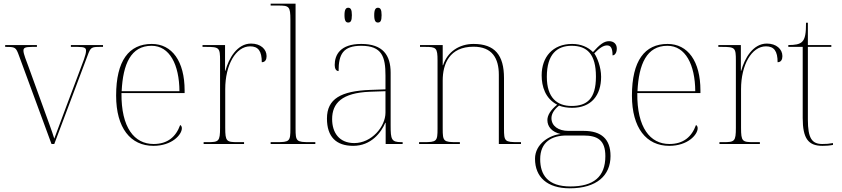

<svg xmlns="http://www.w3.org/2000/svg" viewBox="-20 -780 4559 1040"><path d="M83 -478 259 0H274L454 -478C471 -524 474 -526 524 -526H538V-536H364V-526H400C441 -526 446 -519 446 -505C446 -482 430 -446 404 -376L340 -206C304 -110 283 -54 274 -29C263 -66 235 -140 214 -199L135 -417C124 -447 107 -488 107 -505C107 -519 112 -526 153 -526H180V-536H8V-526C63 -526 66 -525 83 -478Z M811 10C912 10 965 -51 965 -85C965 -94 962 -99 956 -103C933 -39 888 0 812 0C708 0 636 -88 638 -276H980V-290C980 -448 912 -542 802 -542C678 -542 609 -451 609 -262C609 -87 687 10 811 10ZM952 -286H639C646 -433 689 -532 801 -532C899 -532 951 -430 952 -286Z M1083 0H1302V-10H1267C1207 -10 1200 -14 1200 -88V-297C1200 -428 1257 -529 1335 -529C1379 -529 1398 -503 1398 -443C1417 -443 1424 -458 1424 -476C1424 -514 1391 -544 1340 -544C1264 -544 1219 -463 1201 -397H1199V-536H1077V-526H1095C1168 -526 1172 -522 1172 -452V-88C1172 -14 1165 -10 1105 -10H1083Z M1446 0H1688V-10H1659C1585 -10 1581 -14 1581 -84V-760H1446V-750H1486C1546 -750 1553 -746 1553 -672V-84C1553 -14 1549 -10 1476 -10H1446Z M2027 -658C2040 -658 2047 -666 2047 -698C2047 -729 2040 -738 2027 -738C2015 -738 2007 -729 2007 -698C2007 -666 2015 -658 2027 -658ZM1866 -658C1879 -658 1886 -666 1886 -698C1886 -729 1879 -738 1866 -738C1854 -738 1846 -729 1846 -698C1846 -666 1854 -658 1866 -658ZM1893 10C1991 10 2045 -63 2067 -115H2069V0H2161V-10H2154C2100 -10 2096 -25 2096 -100V-386C2096 -481 2054 -542 1937 -542C1822 -542 1793 -482 1793 -428C1793 -409 1800 -395 1814 -395C1814 -486 1838 -532 1937 -532C2050 -532 2068 -471 2068 -371V-296L1985 -293C1827 -287 1751 -245 1751 -138C1751 -39 1801 10 1893 10ZM1899 -5C1817 -5 1779 -62 1779 -135C1779 -221 1832 -277 1983 -283L2068 -286V-170C2068 -94 1993 -5 1899 -5Z M2250 0H2471V-10H2455C2382 -10 2378 -14 2378 -84V-344C2378 -433 2414 -527 2545 -527C2646 -527 2682 -464 2682 -375V0H2802V-10H2787C2714 -10 2710 -14 2710 -84V-357C2710 -482 2660 -542 2545 -542C2468 -542 2404 -500 2380 -427H2378V-536H2255V-526H2283C2343 -526 2350 -521 2350 -452V-84C2350 -14 2346 -10 2273 -10H2250Z M3066 240C3213 240 3287 170 3287 65C3287 -27 3237 -71 3142 -71H3059C3004 -71 2967 -98 2967 -140C2967 -161 2979 -185 3008 -208C3028 -200 3053 -196 3079 -196C3183 -196 3236 -264 3236 -364C3236 -417 3214 -470 3199 -491C3228 -521 3249 -534 3268 -534C3288 -534 3298 -520 3298 -480C3310 -480 3321 -494 3321 -517C3321 -542 3304 -557 3279 -557C3251 -557 3228 -538 3192 -498C3165 -525 3127 -542 3079 -542C2973 -542 2914 -470 2914 -372C2914 -311 2934 -246 2998 -213C2962 -184 2945 -155 2945 -130C2945 -94 2969 -65 3017 -54C2959 -49 2878 -2 2878 80C2878 179 2944 240 3066 240ZM3076 -206C2998 -206 2942 -250 2942 -364C2942 -487 2998 -532 3076 -532C3160 -532 3208 -487 3208 -365C3208 -243 3158 -206 3076 -206ZM3070 230C2947 230 2906 167 2906 82C2906 -11 2969 -46 3049 -46H3140C3217 -46 3259 -21 3259 66C3259 177 3196 230 3070 230Z M3605 10C3706 10 3759 -51 3759 -85C3759 -94 3756 -99 3750 -103C3727 -39 3682 0 3606 0C3502 0 3430 -88 3432 -276H3774V-290C3774 -448 3706 -542 3596 -542C3472 -542 3403 -451 3403 -262C3403 -87 3481 10 3605 10ZM3746 -286H3433C3440 -433 3483 -532 3595 -532C3693 -532 3745 -430 3746 -286Z M3877 0H4096V-10H4061C4001 -10 3994 -14 3994 -88V-297C3994 -428 4051 -529 4129 -529C4173 -529 4192 -503 4192 -443C4211 -443 4218 -458 4218 -476C4218 -514 4185 -544 4134 -544C4058 -544 4013 -463 3995 -397H3993V-536H3871V-526H3889C3962 -526 3966 -522 3966 -452V-88C3966 -14 3959 -10 3899 -10H3877Z M4435 10C4453 10 4471 9 4492 5V-5C4471 -1 4456 0 4434 0C4378 0 4356 -31 4356 -132V-526H4483V-536H4356V-657H4346C4346 -602 4342 -570 4324 -553C4310 -540 4287 -536 4250 -536V-526H4328V-141C4328 -30 4358 10 4435 10Z"/></svg>

Font: Noto Serif Display Thin
Style: Regular
Weight: 100
Designer: Monotype Design Team
Foundry: Monotype Imaging Inc.
Version: Version 2.009